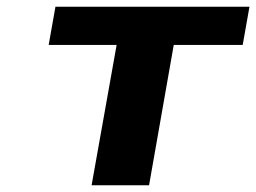

<svg xmlns="http://www.w3.org/2000/svg" viewBox="-20 -548 758 568"><path d="M698 -415 718 -528H144L124 -415H325L251 0H421L494 -415Z"/></svg>

Font: Asimov
Style: XWidIt
Weight: 500
Designer: Google
Version: Version 2.000980; 2014